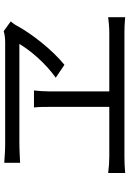

<svg xmlns="http://www.w3.org/2000/svg" viewBox="151 -883 698 1040"><g transform="rotate(-90 500.0 -363.0)"><path d="M904 -654 851 -692C836 -687 813 -684 791 -684H240C206 -684 169 -687 138 -689V-603C138 -603 208 -607 245 -607H782C744 -543 675 -464 599 -410L669 -363C752 -431 837 -540 881 -621C887 -633 895 -642 904 -654ZM525 -448C525 -474 527 -499 530 -528H438C441 -500 441 -471 441 -448V-120H173C144 -120 113 -122 83 -126V-34C114 -37 145 -38 173 -38H842C862 -38 899 -37 927 -34V-126C900 -123 873 -120 842 -120H525Z"/></g></svg>

Font: Source Han Sans TC
Style: Regular
Weight: 400
Designer: Ryoko NISHIZUKA 西塚涼子 (kana, bopomofo & ideographs); Paul D. Hunt (Latin, Greek & Cyrillic); Sandoll Communications 산돌커뮤니
Foundry: Adobe
Version: Version 2.002;hotconv 1.0.116;makeotfexe 2.5.65601